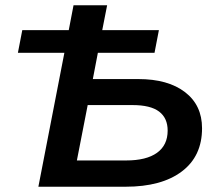

<svg xmlns="http://www.w3.org/2000/svg" viewBox="-20 -708 841 728"><path d="M367.7 -593.8H582.5L565.9 -507.8H351.1L332 -408.2H504.4Q617.2 -408.2 681.6 -358.6Q746.1 -309.1 746.1 -221.7Q746.1 -115.7 669.4 -57.9Q592.8 0 456.1 0H125.5L224.1 -507.8H47.9L64.5 -593.8H240.7L258.8 -688H386.2ZM271.5 -99.6H458Q535.2 -99.6 575.4 -128.7Q615.7 -157.7 615.7 -212.9Q615.7 -260.3 583.3 -284.9Q550.8 -309.6 482.4 -309.6H312.5Z"/></svg>

Font: Arimo SemiBold
Style: Italic
Weight: 600
Italic angle: -12°
Version: Version 1.33